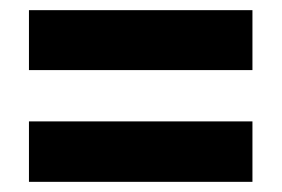

<svg xmlns="http://www.w3.org/2000/svg" viewBox="-20 -541 555 378"><path d="M37 -403H477V-521H37ZM37 -183H477V-302H37Z"/></svg>

Font: Noto Sans Myanmar UI Condensed ExtraBold
Style: Regular
Weight: 800
Width: 3
Designer: Monotype Design Team
Foundry: Monotype Imaging Inc.
Version: Version 2.103